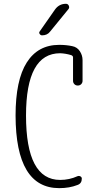

<svg xmlns="http://www.w3.org/2000/svg" viewBox="-20 -975 540 1005"><path d="M290 9.8Q62.5 9.8 61.5 -370.1Q61.5 -555.7 120.1 -647.9Q178.7 -740.2 290 -740.2Q327.1 -740.2 358.4 -733.4Q383.8 -728.5 397.9 -707Q412.1 -685.5 412.1 -660.2V-551.8Q412.1 -542 405.3 -534.7Q398.4 -527.3 387.2 -527.3Q376 -527.3 369.1 -534.7Q362.3 -542 362.3 -551.8V-674.8Q362.3 -682.6 352.5 -686.5Q323.2 -695.3 294.9 -696.3Q116.2 -696.3 116.2 -370.1Q116.2 -33.2 294.9 -33.2Q342.8 -33.2 385.7 -52.7Q393.6 -55.7 400.9 -51.8Q408.2 -47.9 408.2 -40Q408.2 -14.6 385.7 -6.8Q343.8 9.8 290 9.8ZM267.6 -924.8Q289.1 -955.1 325.2 -955.1Q335.9 -955.1 340.3 -944.8Q344.7 -934.6 337.9 -926.8L242.2 -809.6Q227.5 -790 200.2 -790Q192.4 -790 187.5 -797.4Q182.6 -804.7 188.5 -811.5Z"/></svg>

Font: Rounded Mgen+ 1mn light
Style: Regular
Weight: 200
Designer: [Source Han Sans]
Ryoko NISHIZUKA  (kana & ideographs); Paul D. Hunt (Latin, Greek & Cyrillic); Wenlong ZHANG  (bopomofo
Version: Version 1.059.20150602